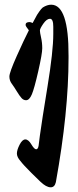

<svg xmlns="http://www.w3.org/2000/svg" viewBox="-20 -748 333 818"><path d="M207 -634Q207 -668 193 -668Q179 -668 164.5 -647Q150 -626 150 -618Q150 -610 155 -588Q160 -566 160 -542.5Q160 -519 143 -444.5Q126 -370 115.5 -345.5Q105 -321 91 -321Q80 -321 71.5 -330.5Q63 -340 51.5 -359Q40 -378 30 -391.5Q20 -405 20 -422Q20 -439 51 -508.5Q82 -578 103 -619Q89 -636 89 -642Q89 -654 106 -654Q111 -654 119 -650Q121 -653 128 -666.5Q135 -680 138 -685Q141 -690 148.5 -700.5Q156 -711 162 -716Q181 -728 198 -728Q273 -728 272 -510Q272 -504 272 -501Q272 -270 218 28Q213 50 196 50Q177 50 152 26Q127 2 114 -11Q79 -46 67 -62Q52 -79 52 -94Q52 -109 63.5 -131.5Q75 -154 88 -154Q101 -154 113.5 -133Q126 -112 134 -112Q142 -112 144.5 -127.5Q147 -143 150 -171Q158 -230 182.5 -380Q207 -530 207 -603Z"/></svg>

Font: Devonshire
Style: Regular
Weight: 400
Designer: Astigmatic (AOETI)
Foundry: Astigmatic (AOETI)
Version: Version 1.001